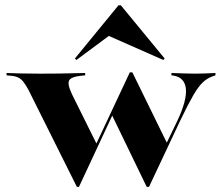

<svg xmlns="http://www.w3.org/2000/svg" viewBox="-20 -695 838 725"><path d="M270.2 10.5 87.9 -354.8Q77.4 -374.2 69 -385.1Q60.5 -396 50 -401.6Q39.5 -407.3 21.8 -408.9L4.8 -410.5V-419.4Q24.2 -418.5 56.5 -417.7Q88.7 -416.9 127.4 -416.9H133.9H138.7Q172.6 -416.9 203.6 -417.3Q234.7 -417.7 260.1 -418.5Q285.5 -419.4 301.6 -419.4V-410.5L286.3 -408.9Q250 -405.6 241.5 -391.9Q233.1 -378.2 252.4 -337.9L346 -149.2L339.5 -143.5L470.2 -421.8L477.4 -416.1L278.2 10.5ZM533.9 10.5 402.4 -261.3 470.2 -421.8H479.8L612.1 -151.6L603.2 -142.7L649.2 -237.9Q686.3 -316.1 681.9 -359.7Q677.4 -403.2 633.9 -409.7L627.4 -410.5V-419.4Q658.1 -418.5 677 -417.7Q696 -416.9 717.7 -416.9Q737.9 -416.9 754.8 -417.7Q771.8 -418.5 793.5 -419.4V-410.5L779.8 -405.6Q760.5 -398.4 744.4 -382.7Q728.2 -366.9 708.9 -333.5Q689.5 -300 660.5 -239.5L542.7 10.5ZM268.5 -468.5 262.9 -474.2 427.4 -675H436.3L601.6 -474.2L596.8 -468.5L364.5 -571L415.3 -577.4Z"/></svg>

Font: Playfair 144pt SemiExpanded Black
Style: Regular
Weight: 900
Width: 6
Designer: Claus Eggers Sørensen
Foundry: Claus Eggers Sørensen
Version: Version 2.203